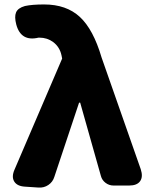

<svg xmlns="http://www.w3.org/2000/svg" viewBox="-20 -833 680 862"><path d="M152 9 92 5Q57 3 44 -18Q31 -39 45 -71L259 -570L256 -585Q248 -622 219 -644Q192 -664 157 -664Q155 -664 153 -664Q74 -645 53 -723Q44 -758 52 -777Q60 -797 92 -806Q124 -813 178 -813Q278 -813 338.5 -757Q399 -701 436 -575L612 -73Q623 -39 609 -19.5Q595 0 560 0H541H490Q470 0 454 -12Q438 -24 433 -43L340 -372H335L224 -39Q217 -16 197 -2.5Q177 11 152 9Z"/></svg>

Font: GenSenRounded TW H
Style: Regular
Weight: 900
Version: Version 1.501;PS 1;hotconv 16.6.51;makeotf.lib2.5.65220